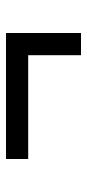

<svg xmlns="http://www.w3.org/2000/svg" viewBox="155 -511 290 640"><g transform="rotate(-90 300.0 -191.0)"><path d="M436 -66V-242H90V-316H510V-66Z"/></g></svg>

Font: Geist Mono
Style: Regular
Weight: 400
Monospace: yes
Designer: Basement.studio, Andrés Briganti, Mateo Zaragoza
Foundry: Basement.studio, Vercel, Andrés Briganti, Guido Ferreyra, Mateo Zaragoza
Version: Version 1.500; ttfautohint (v1.8.4.7-5d5b)